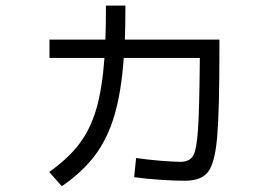

<svg xmlns="http://www.w3.org/2000/svg" viewBox="-20 -641 978 684"><path d="M458 -9.8 464.8 -78.1Q499.5 -72.8 548.6 -68.6Q597.7 -64.5 623 -64.5Q654.8 -64.5 667.7 -85.9Q680.7 -107.4 685.5 -180.7Q690.4 -253.9 691.9 -434.6H420.9Q412.1 -312.5 387.5 -229.5Q362.8 -146.5 318.1 -87.2Q273.4 -27.8 200.2 22.5L155.3 -28.3Q222.2 -75.7 261.7 -127.4Q301.3 -179.2 322.8 -251.7Q344.2 -324.2 352.1 -434.6H156.2V-500H355.5Q357.4 -549.3 357.4 -621.1H426.8Q426.8 -550.3 424.8 -500H761.7V-466.8Q761.7 -246.6 753.7 -153.3Q745.6 -60.1 721.2 -28.6Q696.8 2.9 638.7 2.9Q603 2.9 551 -0.5Q499 -3.9 458 -9.8Z"/></svg>

Font: Pretendard
Style: Regular
Weight: 400
Designer: Base glyphs from Inter by Rasmus Andersson; Hangeul glyphs from Noto Sans CJK(Source Han Sans) by Jang Soo-young and Kan
Foundry: Kil Hyung-jin
Version: Version 1.309